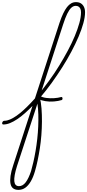

<svg xmlns="http://www.w3.org/2000/svg" viewBox="-190 -1154 820 1806"><path d="M-159 17Q-166 17 -168.5 11.5Q-171 6 -169 -0.5Q-167 -7 -162 -12.5Q-157 -18 -148 -18Q-124 -18 -95 -30.5Q-66 -43 -34 -65.5Q-2 -88 31.5 -118.5Q65 -149 99.5 -185.5Q134 -222 168 -260Q220 -324 270.5 -393Q321 -462 365.5 -534.5Q410 -607 448 -678Q486 -749 513.5 -815Q541 -881 556.5 -937.5Q572 -994 572 -1038Q572 -1047 577 -1052Q582 -1057 590 -1057Q598 -1057 604 -1052Q610 -1047 610 -1038Q610 -994 594 -935.5Q578 -877 549 -809Q520 -741 481 -667.5Q442 -594 395 -520Q348 -446 296 -374Q244 -302 189 -238Q154 -197 117 -159Q80 -121 44 -89Q8 -57 -28 -33Q-64 -9 -96.5 4Q-129 17 -159 17ZM-16 632Q-47 632 -66 618Q-85 604 -91 574.5Q-97 545 -91 501Q-85 457 -65 398L370 -940Q404 -1041 440.5 -1087.5Q477 -1134 524 -1134Q552 -1134 570.5 -1122.5Q589 -1111 599.5 -1089.5Q610 -1068 610 -1038Q610 -1029 604 -1024Q598 -1019 590 -1019Q582 -1019 577 -1024Q572 -1029 572 -1038Q572 -1058 566 -1071.5Q560 -1085 549 -1092Q538 -1099 523 -1099Q500 -1099 480.5 -1081Q461 -1063 442.5 -1025Q424 -987 404 -925L183 -245Q196 -193 200.5 -133.5Q205 -74 204.5 -10Q204 54 199 118.5Q194 183 184.5 243Q175 303 163.5 357.5Q152 412 139 456Q123 512 100 551.5Q77 591 48.5 611.5Q20 632 -16 632ZM-11 597Q6 597 22 588Q38 579 52 560.5Q66 542 78.5 515.5Q91 489 102 456Q113 418 124 370Q135 322 144.5 266.5Q154 211 160.5 152.5Q167 94 169.5 35.5Q172 -23 170.5 -77.5Q169 -132 162 -179L-30 408Q-60 504 -55.5 550.5Q-51 597 -11 597ZM391 -213Q358 -203 317 -199.5Q276 -196 237 -202.5Q198 -209 170 -223Q161 -228 158.5 -235Q156 -242 159 -248Q162 -254 168.5 -256Q175 -258 184 -253Q208 -238 244 -233Q280 -228 318 -230.5Q356 -233 384 -241Q389 -243 393 -240Q397 -237 398 -231.5Q399 -226 397.5 -221Q396 -216 391 -213Z"/></svg>

Font: Playwrite CU Thin
Style: Regular
Weight: 250
Designer: Veronika Burian, José Scaglione
Foundry: TypeTogether
Version: Version 1.002